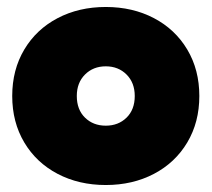

<svg xmlns="http://www.w3.org/2000/svg" viewBox="-20 -515 606 550"><path d="M15 -240Q15 -315 49.5 -373Q84 -431 145 -463Q206 -495 283 -495Q360 -495 421 -463Q482 -431 516.5 -373Q551 -315 551 -240Q551 -165 516.5 -107Q482 -49 421 -17Q360 15 283 15Q206 15 145 -17Q84 -49 49.5 -107Q15 -165 15 -240ZM366 -240Q366 -278 342.5 -301.5Q319 -325 283 -325Q247 -325 223.5 -301.5Q200 -278 200 -240Q200 -201 223.5 -178Q247 -155 283 -155Q319 -155 342.5 -178Q366 -201 366 -240Z"/></svg>

Font: Prompt Black
Style: Regular
Weight: 900
Designer: Katatrad Team
Foundry: CadsonDemak
Version: Version 1.001